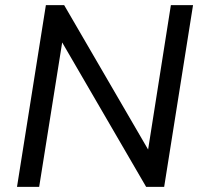

<svg xmlns="http://www.w3.org/2000/svg" viewBox="-20 -725 781 745"><path d="M46 0 158 -705H229L572 -115H550L643 -705H729L617 0H547L204 -590H226L132 0Z"/></svg>

Font: Nunito Sans 12pt Medium
Style: Italic
Weight: 500
Italic angle: -9°
Designer: Vernon Adams
Foundry: Vernon Adams
Version: Version 3.101;gftools[0.9.27]